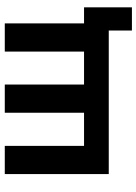

<svg xmlns="http://www.w3.org/2000/svg" viewBox="102 -600 598 843"><g transform="rotate(-90 401.5 -178.0)"><path d="M689.5 101.7H791.3V-108.5H720.8V-456.5H597V-108.5H452.3V-456.5H328.5V-108.5H183V-456.5H59.2V0H689.5Z"/></g></svg>

Font: Tilda Sans VF
Style: Regular
Weight: 400
Designer: ParaType Ltd
Foundry: ParaType Ltd
Version: Version 1.010